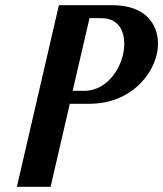

<svg xmlns="http://www.w3.org/2000/svg" viewBox="-20 -720 629 740"><path d="M589 -551C589 -623 545 -700 412 -700H207L45 0H175L249 -320H324C496 -320 589 -452 589 -551ZM305 -370H260L325 -650H370C437 -650 459 -601 459 -551C459 -469 398 -370 305 -370Z"/></svg>

Font: Pfennig
Style: BoldItalic
Weight: 700
Italic angle: -13°
Version: Version 20100423